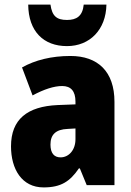

<svg xmlns="http://www.w3.org/2000/svg" viewBox="-20 -807 573 837"><path d="M444 -787H345C340 -736 313 -720 272 -720C227 -720 207 -737 200 -787H103C104 -670 170 -606 272 -606C371 -606 442 -677 444 -787ZM287 -563C204 -563 133 -545 76 -513L122 -391C172 -418 216 -432 251 -432C289 -432 309 -410 309 -364V-352L231 -349C99 -343 28 -287 28 -169C28 -70 75 10 170 10C246 10 285 -16 324 -73H328L358 0H479V-363C479 -496 406 -563 287 -563ZM275 -245 309 -247V-200C309 -153 280 -121 244 -121C216 -121 200 -139 200 -177C200 -220 223 -243 275 -245Z"/></svg>

Font: Noto Sans Sinhala Condensed Black
Style: Regular
Weight: 900
Width: 3
Designer: Jelle Bosma - Monotype Design Team
Foundry: Monotype Imaging Inc.
Version: Version 2.006